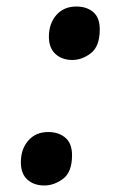

<svg xmlns="http://www.w3.org/2000/svg" viewBox="-20 -561 367 589"><path d="M202 -377Q170 -377 150 -395.5Q130 -414 130 -448Q130 -489 153 -515Q176 -541 214 -541Q246 -541 266 -524Q286 -507 286 -471Q286 -419 259 -398Q232 -377 202 -377ZM116 8Q84 8 64 -10Q44 -28 44 -63Q44 -104 67 -130Q90 -156 128 -156Q160 -156 180.5 -138.5Q201 -121 201 -85Q201 -33 173.5 -12.5Q146 8 116 8Z"/></svg>

Font: Noto Serif Tamil ExtraCondensed ExtraBold
Style: Italic
Weight: 800
Width: 2
Italic angle: -12°
Designer: Indian Type Foundry, Tom Grace, and the Monotype Design Team
Foundry: Monotype Imaging Inc.
Version: Version 2.003; ttfautohint (v1.8.4.7-5d5b)